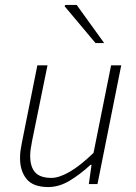

<svg xmlns="http://www.w3.org/2000/svg" viewBox="-20 -744 549 776"><path d="M175 12Q114 12 87.5 -20.5Q61 -53 61 -105Q61 -123 63 -136Q65 -149 69 -170L131 -480H172L110 -176Q106 -155 104 -141.5Q102 -128 102 -114Q102 -70 122 -47.5Q142 -25 188 -25Q219 -25 261.5 -49.5Q304 -74 358 -126L429 -480H470L374 0H339L350 -78H346Q305 -40 262 -14Q219 12 175 12ZM366 -570 241 -719 244 -724H290L401 -570Z"/></svg>

Font: Source Sans 3 Light
Style: Italic
Weight: 300
Italic angle: -11°
Designer: Paul D. Hunt
Foundry: Adobe
Version: Version 3.046;hotconv 1.0.118;makeotfexe 2.5.65603